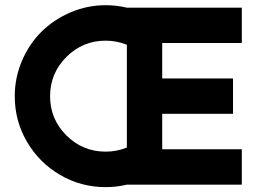

<svg xmlns="http://www.w3.org/2000/svg" viewBox="-20 -727 1013 756"><path d="M396 -706.5Q439 -706.5 479.5 -696.8H932.1V-557.6H618.7V-418H897.5V-278.8H618.7V-139.2H932.1V0H479.5Q439 9.8 396 9.8Q298.8 9.8 216.6 -38.3Q134.3 -86.4 86.2 -168.7Q38.1 -251 38.1 -348.1Q38.1 -420.9 66.4 -487.3Q94.7 -553.7 142.8 -601.6Q190.9 -649.4 257.1 -678Q323.2 -706.5 396 -706.5ZM396 -129.9Q439 -129.9 479.5 -146V-550.8Q439 -566.9 396 -566.9Q305.7 -566.9 241.5 -502.7Q177.2 -438.5 177.2 -348.1Q177.2 -257.8 241.5 -193.8Q305.7 -129.9 396 -129.9Z"/></svg>

Font: Basically A Sans Serif
Style: Bold
Weight: 700
Designer: Hyung-Suk Kim
Foundry: Mental Design
Version: 1.000